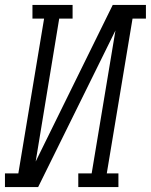

<svg xmlns="http://www.w3.org/2000/svg" viewBox="-50 -755 609 775"><path d="M-30 0V-55H24L128 -680H81V-735H243V-680H189L94 -103L405 -735H539V-680H485L381 -55H428V0H266V-55H320L416 -632L104 0Z"/></svg>

Font: Iosevka Curly Slab LtObl
Style: Regular
Weight: 300
Italic angle: -9°
Monospace: yes
Designer: Belleve Invis
Foundry: Belleve Invis
Version: Version 11.0.0; ttfautohint (v1.8.3)